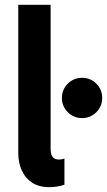

<svg xmlns="http://www.w3.org/2000/svg" viewBox="-20 -772 446 800"><path d="M185.8 7.8Q142.3 7.8 113.6 -11Q84.9 -29.8 70.5 -62.2Q56.1 -94.5 56.1 -135.1V-752H190.9V-151.3Q190.9 -139.6 193.7 -129.6Q196.5 -119.6 204 -113.5Q211.6 -107.3 226.2 -107.3Q233.4 -107.3 238.9 -108.7Q244.3 -110 248.5 -111.2V-2.5Q235.9 2.1 219.4 5Q202.9 7.8 185.8 7.8ZM322 -280Q287 -280 262.5 -304.5Q238 -329 238 -363.9Q238 -399.1 262.5 -423.4Q287 -447.8 321.9 -447.8Q357.1 -447.8 381.4 -423.4Q405.8 -399.1 405.8 -364Q405.8 -329 381.4 -304.5Q357.1 -280 322 -280Z"/></svg>

Font: Reddit Sans
Style: Regular
Weight: 400
Designer: Stephen Hutchings
Foundry: Reddit
Version: Version 1.014